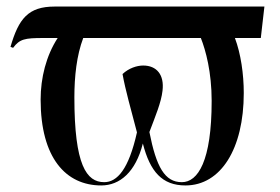

<svg xmlns="http://www.w3.org/2000/svg" viewBox="-20 -556 855 586"><path d="M289 10C346 10 394 -31 416 -118C438 -32 475 10 546 10C654 10 724 -102 724 -272C724 -330 715 -392 697 -440H776L787 -536H147C66 -536 37 -499 12 -413L20 -410C40 -437 56 -440 112 -440H156C121 -386 104 -319 104 -252C104 -74 181 10 289 10ZM535 0C483 0 457 -46 436 -153C454 -201 472 -243 476 -279C482 -328 458 -356 417 -356C398 -356 373 -348 354 -330C363 -280 379 -225 398 -152C373 -40 338 0 298 0C244 0 207 -52 207 -259C207 -323 214 -387 234 -440H593C608 -402 626 -336 626 -248C626 -64 584 0 535 0Z"/></svg>

Font: Noto Serif Display Condensed Medium
Style: Regular
Weight: 500
Width: 3
Designer: Monotype Design Team
Foundry: Monotype Imaging Inc.
Version: Version 2.009